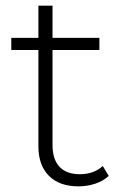

<svg xmlns="http://www.w3.org/2000/svg" viewBox="-20 -656 438 680"><path d="M365 -33Q346 -15 317.5 -5.5Q289 4 258 4Q190 4 153 -33.5Q116 -71 116 -138V-479H20V-522H116V-636H166V-522H332V-479H166V-143Q166 -92 190.5 -65.5Q215 -39 263 -39Q312 -39 344 -68Z"/></svg>

Font: Idrija Light
Style: Regular
Weight: 300
Designer: Julieta Ulanovsky
Foundry: Julieta Ulanovsky
Version: Version 7.200